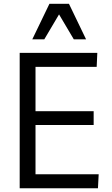

<svg xmlns="http://www.w3.org/2000/svg" viewBox="-20 -1004 598 1024"><path d="M152.3 -794.4 243.7 -983.9H347.7L439 -794.4H373.5L294.9 -927.2L216.3 -794.4ZM85 0V-722.2H499L495.6 -647.5H169.4V-411.1H479.5V-337.4H169.4V-74.7H506.3L502.4 0Z"/></svg>

Font: Oxygen-Regular
Style: Regular
Weight: 400
Designer: Vernon Adams
Foundry: Vernon Adams
Version: Version Release 0.2.3 webfont; ttfautohint (v0.93.3-1d66) -l